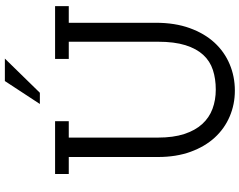

<svg xmlns="http://www.w3.org/2000/svg" viewBox="-119 -871 999 801"><g transform="rotate(-90 380.5 -470.5)"><path d="M686 -683.1V-319.8Q686 -240.2 663.8 -178.7Q641.6 -117.2 603.3 -75.4Q564.9 -33.7 513.4 -12Q461.9 9.8 402.8 9.8Q345.7 9.8 295.2 -11.7Q244.6 -33.2 207 -74.2Q169.4 -115.2 147.7 -175Q126 -234.9 126 -311V-683.1H55.2V-740.2H275.4V-683.1H207V-311Q207 -247.1 221.9 -201.4Q236.8 -155.8 263.4 -126.5Q290 -97.2 326.9 -83.5Q363.8 -69.8 407.2 -69.8Q452.1 -69.8 489 -81.8Q525.9 -93.8 552 -122.1Q578.1 -150.4 592.5 -196.5Q606.9 -242.7 606.9 -311V-683.1H535.2V-740.2H755.4V-683.1ZM536.6 -949.7 394 -803.7H347.2L442.9 -949.7Z"/></g></svg>

Font: Twentytwelve Slab Light
Style: TwentytwelveSlab
Weight: 300
Designer: Domenico Catapano
Version: Version 1.00 2012